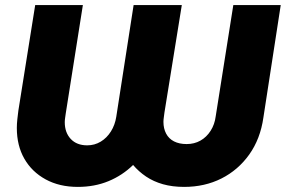

<svg xmlns="http://www.w3.org/2000/svg" viewBox="-20 -720 1121 753"><path d="M285 13Q213 13 159 -16.5Q105 -46 75.5 -97.5Q46 -149 46 -218Q46 -234 48 -252.5Q50 -271 52 -286L118 -700H305L238 -276Q237 -268 235.5 -258.5Q234 -249 234 -241Q234 -200 257.5 -175Q281 -150 322 -150Q351 -150 375 -164.5Q399 -179 415 -204.5Q431 -230 436 -262L504 -700H693L625 -279Q624 -270 622.5 -260Q621 -250 621 -242Q621 -216 631.5 -196Q642 -176 662.5 -165.5Q683 -155 712 -155Q742 -155 766 -168.5Q790 -182 806 -207Q822 -232 826 -264L895 -700H1081L1013 -259Q1001 -175 957.5 -114Q914 -53 848.5 -20Q783 13 702 13Q656 13 619 2.5Q582 -8 553 -27.5Q524 -47 502 -73Q460 -32 405.5 -9.5Q351 13 285 13Z"/></svg>

Font: MuseoModerno Thin ExtraBold
Style: Italic
Weight: 800
Italic angle: -9°
Version: Version 1.003